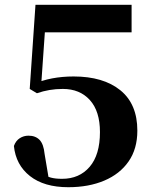

<svg xmlns="http://www.w3.org/2000/svg" viewBox="-20 -764 644 801"><path d="M265 17Q164 17 105 -29.5Q46 -76 38 -155Q46 -177 62.5 -187.5Q79 -198 99 -198Q128 -198 145 -180.5Q162 -163 166 -122L184 -15L150 -41Q174 -28 192.5 -23Q211 -18 239 -18Q311 -18 354 -68Q397 -118 397 -213Q397 -300 355 -346.5Q313 -393 242 -393Q213 -393 186.5 -388.5Q160 -384 134 -375L104 -393L128 -744H529V-629H149L173 -713L151 -398L111 -410Q155 -429 197.5 -437Q240 -445 287 -445Q411 -445 482 -387.5Q553 -330 553 -219Q553 -143 516.5 -90.5Q480 -38 415 -10.5Q350 17 265 17Z"/></svg>

Font: Noto Serif TC ExtraLight ExtraBold
Style: Regular
Weight: 800
Version: Version 2.002-H1;hotconv 1.1.0;makeotfexe 2.6.0